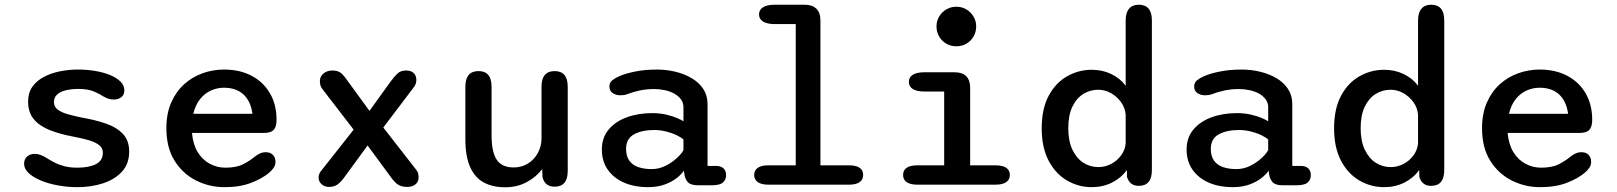

<svg xmlns="http://www.w3.org/2000/svg" viewBox="-20 -782 6849 813"><path d="M307.5 10.5Q265.5 10.5 225 3Q184.5 -4.5 152.2 -18Q120 -31.5 101 -49.5Q82 -67.5 82 -88.5Q82 -108.5 95 -119.5Q108 -130.5 128.5 -130.5Q139 -130.5 150 -126.5Q161 -122.5 175 -114.5Q190.5 -104.5 209 -94.8Q227.5 -85 251.5 -78.5Q275.5 -72 307.5 -72Q356.5 -72 386 -86.8Q415.5 -101.5 415.5 -135.5Q415.5 -155.5 399.2 -168Q383 -180.5 354.2 -188.8Q325.5 -197 288 -204Q234.5 -214 191.5 -230.8Q148.5 -247.5 123.8 -276.5Q99 -305.5 99 -352Q99 -389 117.2 -414.8Q135.5 -440.5 166 -456.5Q196.5 -472.5 234 -480Q271.5 -487.5 309.5 -487.5Q346.5 -487.5 381.8 -481.8Q417 -476 445 -464.8Q473 -453.5 489.8 -437Q506.5 -420.5 506.5 -399.5Q506.5 -380.5 493.8 -370.5Q481 -360.5 461.5 -360.5Q449.5 -360.5 439.5 -363.8Q429.5 -367 418 -373.5Q403.5 -383.5 378 -394.5Q352.5 -405.5 311 -405.5Q294.5 -405.5 276.8 -403.2Q259 -401 243.2 -394.8Q227.5 -388.5 218 -377.5Q208.5 -366.5 208.5 -349.5Q208.5 -330 224.2 -318Q240 -306 267.5 -298.2Q295 -290.5 330 -283.5Q384.5 -274 429.2 -258.5Q474 -243 500.5 -215Q527 -187 527 -140Q527 -88.5 496.5 -55.2Q466 -22 416.2 -5.8Q366.5 10.5 307.5 10.5Z M929.5 10.5Q867 10.5 810.8 -17.5Q754.5 -45.5 719.5 -101Q684.5 -156.5 684.5 -239Q684.5 -301.5 705 -348Q725.5 -394.5 760 -425.5Q794.5 -456.5 838.2 -472Q882 -487.5 928.5 -487.5Q995.5 -487.5 1045.5 -461Q1095.5 -434.5 1123.2 -386.8Q1151 -339 1151 -274.5Q1151 -245 1138.8 -232Q1126.5 -219 1096.5 -219H793Q797 -171 817 -138.2Q837 -105.5 868 -88.8Q899 -72 934.5 -72Q981.5 -72 1010 -86.8Q1038.5 -101.5 1058 -118Q1068.5 -126.5 1080.2 -132Q1092 -137.5 1106 -137.5Q1124.5 -137.5 1135.5 -126.2Q1146.5 -115 1146.5 -96.5Q1146.5 -82.5 1138.5 -71Q1130.5 -59.5 1117 -48.5Q1089 -25.5 1042.5 -7.5Q996 10.5 929.5 10.5ZM798.5 -300H1049Q1041.5 -354 1010.8 -382.2Q980 -410.5 928 -410.5Q900 -410.5 873.8 -399Q847.5 -387.5 827.8 -363.2Q808 -339 798.5 -300Z M1700 -483.5Q1720 -483.5 1731.5 -472.8Q1743 -462 1743 -443.5Q1743 -432.5 1739.2 -424.2Q1735.5 -416 1728 -407L1603 -242L1740.5 -65.5Q1748.5 -56 1750.5 -47.2Q1752.5 -38.5 1752.5 -31Q1752.5 -11.5 1738.8 -1Q1725 9.5 1705 9.5Q1678.5 9.5 1663.5 -1.5Q1648.5 -12.5 1632.5 -35.5L1536.5 -166L1436 -28.5Q1425 -13 1410.5 -1.8Q1396 9.5 1373 9.5Q1354.5 9.5 1341.8 -2Q1329 -13.5 1329 -30Q1329 -38 1332 -45.8Q1335 -53.5 1342.5 -62L1477.5 -233L1347 -402.5Q1339.5 -411.5 1337 -420.2Q1334.5 -429 1334.5 -439Q1334.5 -458.5 1350 -471Q1365.5 -483.5 1387.5 -483.5Q1412.5 -483.5 1425.8 -471.2Q1439 -459 1454.5 -436L1544.5 -312.5L1633.5 -436Q1650 -458.5 1663.5 -471Q1677 -483.5 1700 -483.5Z M2006.5 -481Q2061.5 -481 2061.5 -414.5V-210Q2061.5 -138.5 2083.2 -105.8Q2105 -73 2155 -73Q2189.5 -73 2216 -89.8Q2242.5 -106.5 2257.8 -134.8Q2273 -163 2273 -196.5V-414.5Q2273 -481 2328.5 -481Q2384 -481 2384 -414.5V-58Q2384 8.5 2328.5 8.5Q2286.5 8.5 2277 -33L2276 -66Q2250.5 -32.5 2210.2 -10.8Q2170 11 2118.5 11Q2067 11 2029.2 -9Q1991.5 -29 1971 -74Q1950.5 -119 1950.5 -194V-414.5Q1950.5 -481 2006.5 -481Z M2935.5 2.5Q2905.5 2.5 2893.5 -9.8Q2881.5 -22 2878 -43.5L2875.5 -59.5Q2868 -46.5 2848 -30Q2828 -13.5 2796.8 -1.5Q2765.5 10.5 2723 10.5Q2667.5 10.5 2623.5 -8.2Q2579.5 -27 2554 -62.8Q2528.5 -98.5 2528.5 -149Q2528.5 -199 2557 -233.2Q2585.5 -267.5 2633.8 -285.2Q2682 -303 2741.5 -303Q2773.5 -303 2800.5 -296.8Q2827.5 -290.5 2846.8 -282.2Q2866 -274 2874 -268.5V-328Q2874 -347 2863.2 -361.5Q2852.5 -376 2834.8 -385.8Q2817 -395.5 2794.8 -400.2Q2772.5 -405 2749.5 -405Q2718 -405 2688.8 -398.8Q2659.5 -392.5 2638 -384Q2629.5 -380.5 2621.5 -379.5Q2613.5 -378.5 2607.5 -378.5Q2587.5 -378.5 2574 -388Q2560.5 -397.5 2560.5 -416Q2560.5 -432.5 2573 -442.2Q2585.5 -452 2602.5 -459.5Q2628.5 -471 2670 -479.2Q2711.5 -487.5 2761.5 -487.5Q2802 -487.5 2840.2 -478.2Q2878.5 -469 2909.2 -450.8Q2940 -432.5 2958 -405.2Q2976 -378 2976 -342V-79.5H3011Q3032.5 -79.5 3043.5 -69.2Q3054.5 -59 3054.5 -40Q3054.5 -21.5 3041.5 -9.5Q3028.5 2.5 2994.5 2.5ZM2874 -191Q2865.5 -199.5 2846.2 -209Q2827 -218.5 2801.8 -225Q2776.5 -231.5 2750 -231.5Q2698 -231.5 2664.5 -213Q2631 -194.5 2631 -151.5Q2631 -121 2644.5 -102Q2658 -83 2682.5 -74.5Q2707 -66 2739.5 -66Q2770.5 -66 2798.2 -80Q2826 -94 2846.2 -112.8Q2866.5 -131.5 2874 -146.5Z M3234.5 0Q3204 0 3188.8 -10.8Q3173.5 -21.5 3173.5 -41Q3173.5 -61 3188.8 -71.5Q3204 -82 3234.5 -82H3349.5V-680H3260.5Q3228 -680 3211 -690.8Q3194 -701.5 3194 -721Q3194 -740.5 3211 -751.2Q3228 -762 3260.5 -762H3387Q3419.5 -762 3436.8 -745Q3454 -728 3454 -695.5V-82H3574Q3605 -82 3620 -71.5Q3635 -61 3635 -41Q3635 -21.5 3620 -10.8Q3605 0 3574 0Z M3865 -82H3978V-394.5H3894.5Q3862 -394.5 3845.2 -405Q3828.5 -415.5 3828.5 -435.5Q3828.5 -455 3845.2 -465.5Q3862 -476 3894.5 -476H4021.5Q4088 -476 4088 -409.5V-82H4194.5Q4225.5 -82 4240.8 -71.5Q4256 -61 4256 -41Q4256 -21.5 4240.8 -10.8Q4225.5 0 4194.5 0H3865Q3834.5 0 3819.2 -10.8Q3804 -21.5 3804 -41Q3804 -61 3819.2 -71.5Q3834.5 -82 3865 -82ZM3945.5 -670Q3945.5 -693 3956.8 -712Q3968 -731 3987.2 -742.2Q4006.5 -753.5 4029.5 -753.5Q4053 -753.5 4072 -742.2Q4091 -731 4102.2 -712Q4113.5 -693 4113.5 -670Q4113.5 -646.5 4102.2 -627.2Q4091 -608 4072 -597Q4053 -586 4029.5 -586Q4006.5 -586 3987.2 -597Q3968 -608 3956.8 -627.2Q3945.5 -646.5 3945.5 -670Z M4802 5Q4763 5 4752 -33.5L4751.5 -62Q4727.5 -28.5 4688.8 -9Q4650 10.5 4603 10.5Q4547 10.5 4498.5 -17.5Q4450 -45.5 4420.5 -101.2Q4391 -157 4391 -239Q4391 -321.5 4420.5 -376.5Q4450 -431.5 4498.5 -459Q4547 -486.5 4603 -486.5Q4648 -486.5 4685.5 -468.5Q4723 -450.5 4746.5 -419V-695.5Q4746.5 -728 4760.8 -745Q4775 -762 4802 -762Q4857.5 -762 4857.5 -695.5V-62Q4857.5 5 4802 5ZM4746.5 -174V-295.5Q4744.5 -325 4727.2 -349Q4710 -373 4684.5 -387.5Q4659 -402 4630.5 -402Q4596 -402 4567.2 -384.2Q4538.5 -366.5 4521 -330.5Q4503.5 -294.5 4503.5 -239Q4503.5 -185 4521 -148.2Q4538.5 -111.5 4567.2 -93Q4596 -74.5 4630.5 -74.5Q4658.5 -74.5 4683.8 -87.2Q4709 -100 4726.2 -122.8Q4743.5 -145.5 4746.5 -174Z M5411.5 2.5Q5381.5 2.5 5369.5 -9.8Q5357.5 -22 5354 -43.5L5351.5 -59.5Q5344 -46.5 5324 -30Q5304 -13.5 5272.8 -1.5Q5241.5 10.5 5199 10.5Q5143.5 10.5 5099.5 -8.2Q5055.5 -27 5030 -62.8Q5004.5 -98.5 5004.5 -149Q5004.5 -199 5033 -233.2Q5061.5 -267.5 5109.8 -285.2Q5158 -303 5217.5 -303Q5249.5 -303 5276.5 -296.8Q5303.5 -290.5 5322.8 -282.2Q5342 -274 5350 -268.5V-328Q5350 -347 5339.2 -361.5Q5328.5 -376 5310.8 -385.8Q5293 -395.5 5270.8 -400.2Q5248.5 -405 5225.5 -405Q5194 -405 5164.8 -398.8Q5135.5 -392.5 5114 -384Q5105.5 -380.5 5097.5 -379.5Q5089.5 -378.5 5083.5 -378.5Q5063.5 -378.5 5050 -388Q5036.5 -397.5 5036.5 -416Q5036.5 -432.5 5049 -442.2Q5061.5 -452 5078.5 -459.5Q5104.5 -471 5146 -479.2Q5187.5 -487.5 5237.5 -487.5Q5278 -487.5 5316.2 -478.2Q5354.5 -469 5385.2 -450.8Q5416 -432.5 5434 -405.2Q5452 -378 5452 -342V-79.5H5487Q5508.5 -79.5 5519.5 -69.2Q5530.5 -59 5530.5 -40Q5530.5 -21.5 5517.5 -9.5Q5504.5 2.5 5470.5 2.5ZM5350 -191Q5341.5 -199.5 5322.2 -209Q5303 -218.5 5277.8 -225Q5252.5 -231.5 5226 -231.5Q5174 -231.5 5140.5 -213Q5107 -194.5 5107 -151.5Q5107 -121 5120.5 -102Q5134 -83 5158.5 -74.5Q5183 -66 5215.5 -66Q5246.5 -66 5274.2 -80Q5302 -94 5322.2 -112.8Q5342.5 -131.5 5350 -146.5Z M6040 5Q6001 5 5990 -33.5L5989.5 -62Q5965.5 -28.5 5926.8 -9Q5888 10.5 5841 10.5Q5785 10.5 5736.5 -17.5Q5688 -45.5 5658.5 -101.2Q5629 -157 5629 -239Q5629 -321.5 5658.5 -376.5Q5688 -431.5 5736.5 -459Q5785 -486.5 5841 -486.5Q5886 -486.5 5923.5 -468.5Q5961 -450.5 5984.5 -419V-695.5Q5984.5 -728 5998.8 -745Q6013 -762 6040 -762Q6095.5 -762 6095.5 -695.5V-62Q6095.5 5 6040 5ZM5984.5 -174V-295.5Q5982.5 -325 5965.2 -349Q5948 -373 5922.5 -387.5Q5897 -402 5868.5 -402Q5834 -402 5805.2 -384.2Q5776.5 -366.5 5759 -330.5Q5741.5 -294.5 5741.5 -239Q5741.5 -185 5759 -148.2Q5776.5 -111.5 5805.2 -93Q5834 -74.5 5868.5 -74.5Q5896.5 -74.5 5921.8 -87.2Q5947 -100 5964.2 -122.8Q5981.5 -145.5 5984.5 -174Z M6500.5 10.5Q6438 10.5 6381.8 -17.5Q6325.5 -45.5 6290.5 -101Q6255.5 -156.5 6255.5 -239Q6255.5 -301.5 6276 -348Q6296.5 -394.5 6331 -425.5Q6365.5 -456.5 6409.2 -472Q6453 -487.5 6499.5 -487.5Q6566.5 -487.5 6616.5 -461Q6666.5 -434.5 6694.2 -386.8Q6722 -339 6722 -274.5Q6722 -245 6709.8 -232Q6697.5 -219 6667.5 -219H6364Q6368 -171 6388 -138.2Q6408 -105.5 6439 -88.8Q6470 -72 6505.5 -72Q6552.5 -72 6581 -86.8Q6609.5 -101.5 6629 -118Q6639.5 -126.5 6651.2 -132Q6663 -137.5 6677 -137.5Q6695.5 -137.5 6706.5 -126.2Q6717.5 -115 6717.5 -96.5Q6717.5 -82.5 6709.5 -71Q6701.5 -59.5 6688 -48.5Q6660 -25.5 6613.5 -7.5Q6567 10.5 6500.5 10.5ZM6369.5 -300H6620Q6612.5 -354 6581.8 -382.2Q6551 -410.5 6499 -410.5Q6471 -410.5 6444.8 -399Q6418.5 -387.5 6398.8 -363.2Q6379 -339 6369.5 -300Z"/></svg>

Font: Sono ExtraLight Monospace Medium
Style: Regular
Weight: 500
Version: Version 2.112